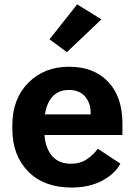

<svg xmlns="http://www.w3.org/2000/svg" viewBox="-20 -831 601 866"><path d="M35.6 -250V-265.6Q35.6 -385 107.5 -457.5Q179.4 -530 291.3 -530Q403.8 -530 468 -462Q532.2 -394 532.2 -274.2V-222.2H134.5V-314.9H388.7V-323.7Q388.9 -366.5 363.4 -395.9Q337.9 -425.3 291 -425.3Q236.6 -425.3 208.3 -384.6Q179.9 -344 179.9 -273.4V-242.4Q179.9 -173.6 210.4 -133.1Q241 -92.5 300.5 -92.5Q341.8 -92.5 372.1 -113Q402.3 -133.5 421.1 -160.2L522.9 -93Q498.5 -46.4 440.3 -15.7Q382.1 14.9 303.2 14.9Q178.2 14.9 106.9 -57.7Q35.6 -130.4 35.6 -250ZM203.4 -653.8 328.1 -811.3 437.5 -743.7 281.5 -595.7Z"/></svg>

Font: RobotoFlex
Style: Regular
Weight: 400
Designer: Berlow after Robertson
Foundry: Google
Version: Version 2.136